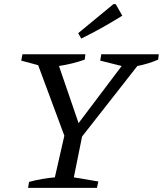

<svg xmlns="http://www.w3.org/2000/svg" viewBox="-20 -911 790 931"><path d="M116 0 121 -29Q184 -46 246 -51L292 -253L165 -595L83 -617L89 -648H394L391 -622Q332 -601 266 -591L361 -314L570 -591L466 -617L471 -648H750L747 -622Q699 -601 646 -591L378 -249L338 -51L457 -31L450 0ZM374 -724 359 -750 530 -891H541L573 -835Q525 -805 476 -777.5Q427 -750 374 -724Z"/></svg>

Font: Piazzolla
Style: Italic
Weight: 400
Italic angle: -11.3°
Designer: Juan Pablo del Peral
Foundry: Huerta Tipografica
Version: Version 1.330